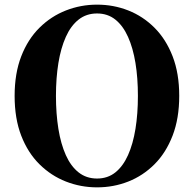

<svg xmlns="http://www.w3.org/2000/svg" viewBox="-20 -787 835 827"><path d="M398 20Q328 20 264 -5Q200 -30 150 -79.5Q100 -129 71.5 -202.5Q43 -276 43 -374Q43 -471 71.5 -544.5Q100 -618 150 -667.5Q200 -717 264 -742Q328 -767 398 -767Q469 -767 532.5 -742Q596 -717 645.5 -667.5Q695 -618 723.5 -544.5Q752 -471 752 -374Q752 -277 723.5 -203Q695 -129 645.5 -79.5Q596 -30 532.5 -5Q469 20 398 20ZM398 -18Q444 -18 477 -44.5Q510 -71 531.5 -119Q553 -167 563.5 -232Q574 -297 574 -374Q574 -451 563.5 -515.5Q553 -580 531.5 -628Q510 -676 477 -702.5Q444 -729 398 -729Q352 -729 318.5 -702.5Q285 -676 263.5 -628Q242 -580 231.5 -515.5Q221 -451 221 -374Q221 -297 231.5 -232Q242 -167 263.5 -119Q285 -71 318.5 -44.5Q352 -18 398 -18Z"/></svg>

Font: Noto Serif TC ExtraLight Black
Style: Regular
Weight: 900
Version: Version 2.003-H1;hotconv 1.1.1;makeotfexe 2.6.0